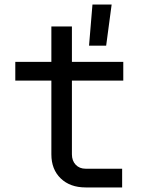

<svg xmlns="http://www.w3.org/2000/svg" viewBox="-20 -821 640 841"><path d="M355 0Q287 0 246 -39.5Q205 -79 205 -145V-468H47V-550H205V-705H295V-550H520V-468H295V-145Q295 -117 311.5 -99.5Q328 -82 355 -82H515V0ZM370 -621 385 -801H469L445 -621Z"/></svg>

Font: JetBrainsMonoNL NF
Style: Regular
Weight: 400
Designer: Philipp Nurullin, Konstantin Bulenkov
Foundry: JetBrains
Version: Version 2.304; ttfautohint (v1.8.4.7-5d5b);Nerd Fonts 3.2.1